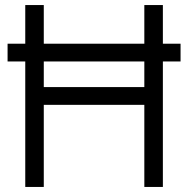

<svg xmlns="http://www.w3.org/2000/svg" viewBox="-20 -740 745 760"><path d="M153.3 0H80V-720H153.3V-395.3H551.3V-720H624.7V0H551.3V-325H153.3ZM694.7 -496.7H10V-567H694.7Z"/></svg>

Font: Manrope Variable Light
Style: Regular
Weight: 200
Designer: Mikhail Sharanda
Foundry: Mikhail Sharanda
Version: Version 4.505